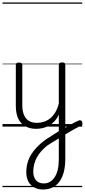

<svg xmlns="http://www.w3.org/2000/svg" viewBox="-20 -1016 682 1541"><path d="M484 22Q499 12 515 2.5Q531 -7 548 -16.5Q565 -26 581 -34.5Q597 -43 612 -49Q622 -53 629.5 -49Q637 -45 640 -36.5Q643 -28 640.5 -19.5Q638 -11 627 -6Q611 2 593 11.5Q575 21 557 31.5Q539 42 521.5 52.5Q504 63 488 73ZM326 505Q285 505 254.5 488.5Q224 472 207.5 440.5Q191 409 191 366Q191 326 201 290.5Q211 255 230.5 223.5Q250 192 279 162Q308 132 347 104Q373 87 399.5 70.5Q426 54 452 37V-96Q437 -63 415.5 -41Q394 -19 370 -6Q346 7 320.5 12.5Q295 18 270 18Q222 18 185 -1.5Q148 -21 127.5 -61.5Q107 -102 107 -166V-496Q107 -505 113 -509.5Q119 -514 132 -514Q146 -514 152.5 -509.5Q159 -505 159 -496V-171Q159 -127 171.5 -95.5Q184 -64 210 -47Q236 -30 277 -30Q306 -30 333 -39Q360 -48 383 -66.5Q406 -85 424 -115Q442 -145 452 -186V-496Q452 -506 458.5 -510.5Q465 -515 479 -515Q492 -515 498 -510.5Q504 -506 504 -496V258Q504 318 492 364.5Q480 411 457 442Q434 473 400.5 489Q367 505 326 505ZM332 456Q358 456 379.5 444Q401 432 417.5 408Q434 384 443 348Q452 312 452 265V95Q428 109 404.5 123.5Q381 138 358 153Q332 174 311.5 197Q291 220 276.5 246.5Q262 273 254.5 302Q247 331 247 363Q247 390 257 411.5Q267 433 285.5 444.5Q304 456 332 456ZM0 476H640V486H0ZM0 -20H640V0H0ZM0 -505H640V-500H0ZM0 -996H640V-986H0Z"/></svg>

Font: Playwrite PL Guides
Style: Regular
Weight: 400
Designer: Veronika Burian, José Scaglione
Foundry: TypeTogether
Version: Version 1.003